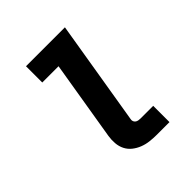

<svg xmlns="http://www.w3.org/2000/svg" viewBox="-200 -868 1001 1001"><g transform="rotate(-45 300.0 -367.5)"><path d="M382 0Q356 0 330.5 -3Q305 -6 282 -15Q259 -24 240 -39Q221 -54 210 -75.5Q199 -97 197 -123Q195 -149 199 -174L272 -615H152V-735H439L343 -155Q341 -147 343.5 -139.5Q346 -132 352 -127.5Q358 -123 366 -121.5Q374 -120 382 -120H475V0Z"/></g></svg>

Font: Iosevka Slab HvExObl
Style: Regular
Weight: 900
Width: 7
Italic angle: -9°
Monospace: yes
Designer: Belleve Invis
Foundry: Belleve Invis
Version: Version 11.1.1; ttfautohint (v1.8.3)